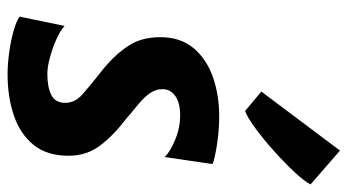

<svg xmlns="http://www.w3.org/2000/svg" viewBox="-230 -700 938 519"><g transform="rotate(90 239.5 -441.0)"><path d="M182 8Q153 8 121 3.5Q89 -1 63 -8.5Q37 -16 25.5 -24.5L50.5 -146Q63 -134.5 86.5 -124Q110 -113.5 135.8 -106.5Q161.5 -99.5 180.5 -99.5Q216 -99.5 237.2 -110.2Q258.5 -121 258.5 -148Q258.5 -174 235.5 -194.5Q212.5 -215 164 -253Q126 -285 103.5 -319.8Q81 -354.5 81 -405Q81 -459 110.2 -494.2Q139.5 -529.5 188.2 -546.8Q237 -564 295 -564Q333 -564 371.5 -558Q410 -552 424 -546L405 -416.5Q391 -431.5 358.2 -445Q325.5 -458.5 292.5 -458.5Q259 -458.5 240.2 -445.5Q221.5 -432.5 221.5 -410.5Q221.5 -391 234.2 -374.2Q247 -357.5 265.5 -342.8Q284 -328 301 -313Q346.5 -278.5 374 -242Q401.5 -205.5 401.5 -157Q401.5 -98 371.8 -61.8Q342 -25.5 292 -8.8Q242 8 182 8ZM280.5 -634 228 -678 387.5 -890.5 479 -811Q471.5 -795.5 447 -769Q422.5 -742.5 390.5 -713.8Q358.5 -685 328.5 -662.8Q298.5 -640.5 280.5 -634Z"/></g></svg>

Font: Merriweather Sans Italic
Style: Bold
Weight: 700
Italic angle: -7.5°
Designer: Eben Sorkin
Foundry: Eben Sorkin
Version: Version 1.008; ttfautohint (v1.7.19-72a1) -l 8 -r 50 -G 200 